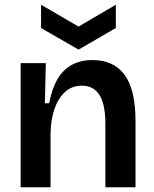

<svg xmlns="http://www.w3.org/2000/svg" viewBox="-20 -789 650 809"><path d="M67 0V-313V-523H173L169 -354H187Q199 -416 222.5 -456Q246 -496 283 -516Q320 -536 370 -536Q459 -536 505 -473.5Q551 -411 551 -280V0H424V-267Q424 -350 399 -389Q374 -428 325 -428Q283 -428 254 -401.5Q225 -375 209.5 -330Q194 -285 193 -228V0ZM153 -769 311 -677 468 -769V-671L311 -580L153 -671Z"/></svg>

Font: Bricolage Grotesque 24pt SemiBold
Style: Regular
Weight: 600
Designer: Mathieu Triay
Foundry: Atelier Triay
Version: Version 1.001;gftools[0.9.33.dev8+g029e19f]